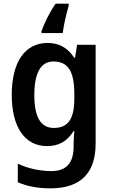

<svg xmlns="http://www.w3.org/2000/svg" viewBox="-20 -786 615 1046"><path d="M354 -754V-766H283C250 -719 221 -659 206 -616V-606H322C326 -647 342 -713 354 -754ZM239 -552C116 -552 44 -448 44 -269C44 -94 115 10 236 10C297 10 345 -14 381 -72H385C383 -52 381 -22 381 0V13C381 104 339 146 261 146C199 146 136 133 77 106V207C131 230 187 240 255 240C421 240 501 155 501 -4V-542H400L389 -472H384C347 -528 299 -552 239 -552ZM271 -451C350 -451 385 -400 385 -271V-250C385 -135 349 -89 273 -89C202 -89 167 -148 167 -268C167 -389 202 -451 271 -451Z"/></svg>

Font: Noto Sans Gujarati UI SemiCondensed SemiBold
Style: Regular
Weight: 600
Width: 4
Designer: Jelle Bosma - Monotype Design Team, Universal Thirst
Foundry: Monotype Imaging Inc.
Version: Version 2.106